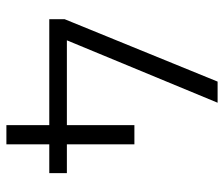

<svg xmlns="http://www.w3.org/2000/svg" viewBox="-70 -630 700 600"><g transform="rotate(90 280.0 -330.0)"><path d="M371 -134H40V-182L235 -660H301L106 -189H371V-400H431V-189H521V-134H431V0H371Z"/></g></svg>

Font: Cairo Light
Style: Regular
Weight: 300
Designer: Mohamed Gaber, Accademia di Belle Arti di Urbino and others
Foundry: Kief Type Foundry, Accademia di Belle Arti di Urbino and others
Version: Version 3.011